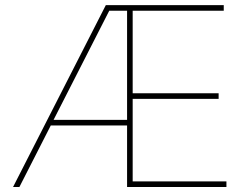

<svg xmlns="http://www.w3.org/2000/svg" viewBox="-20 -748 998 768"><path d="M32.2 0H57.6L183.1 -246.1H488.3V0H885.7V-22.5H510.7V-352.5H854.5V-375H510.7V-705.1H875V-727.5H403.3ZM194.3 -268.6 417 -705.1H488.3V-268.6Z"/></svg>

Font: Raveo Thin
Style: Regular
Weight: 100
Designer: Jakub Foglar, Rasmus Andersson (Inter)
Foundry: Jakubfoglar.com
Version: Version 1.100;Glyphs 3.2.3 (3260)